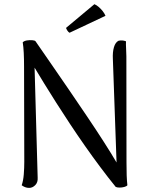

<svg xmlns="http://www.w3.org/2000/svg" viewBox="-20 -894 722 925"><path d="M120.5 11.2Q109.8 11.2 100.8 7.6Q91.7 3.9 84.5 -1.4Q92.2 -23.5 94.6 -54.3Q97 -85.2 97 -114.2L95.9 -572.5Q95.9 -609.4 94.4 -639.4Q92.9 -669.5 89.5 -690.2Q96.4 -697.1 109.6 -699.2Q122.8 -701.3 135.3 -700.3Q147.7 -699.2 151 -695.4Q182.7 -649.2 224.5 -589.1Q266.2 -529 311.2 -463.1Q356.1 -397.2 400 -332.3Q443.8 -267.4 480.5 -210.1Q517.2 -152.8 541.5 -111.2L523.8 -608.8Q521.9 -642.9 529 -666.6Q536 -690.2 551 -697.6Q559.1 -699.7 568.4 -699.2Q577.7 -698.7 587 -695Q586.2 -680.7 587.5 -660.2Q588.8 -639.7 588.8 -622.7L589.4 -112.8Q589.4 -75.9 590.3 -49Q591.3 -22.2 593.7 -1.4Q589.4 3.9 578.4 6.8Q567.4 9.7 556 9.7Q544.5 9.7 537.4 6.4Q501 -38.4 463.5 -88.6Q425.9 -138.8 388.9 -191.7Q351.9 -244.5 317.2 -297Q282.5 -349.4 251.1 -398.8Q219.7 -448.2 193.2 -491.3Q166.7 -534.4 146.6 -568.1L161.5 -37.5Q162.9 -15.5 149.9 -2.2Q136.8 11.2 120.5 11.2ZM488.2 -817.8 315.1 -736.2Q309.7 -738.7 304.1 -747.2Q298.5 -755.8 298.4 -759.8L434.8 -873.8Q444.5 -869.9 455.2 -860.8Q465.8 -851.7 474.8 -840.4Q483.7 -829.1 488.2 -817.8Z"/></svg>

Font: Arima Thin
Style: Regular
Weight: 100
Designer: Joana Correia and Natanael Gama
Foundry: NDISCOVER
Version: Version 1.101;gftools[0.9.23]